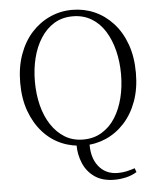

<svg xmlns="http://www.w3.org/2000/svg" viewBox="-62 -795 886 1068"><g transform="rotate(-5 381.0 -261.0)"><path d="M535 220Q467 220 424 190Q381 160 360.5 111.5Q340 63 340 9V-5H413Q408 82 447.5 133Q487 184 556 184Q582 184 604.5 179Q627 174 651 166L659 188Q632 205 599 212.5Q566 220 535 220ZM381 15Q315 15 256.5 -10Q198 -35 153.5 -84.5Q109 -134 83.5 -203.5Q58 -273 58 -362Q58 -450 83.5 -520.5Q109 -591 153.5 -640Q198 -689 256.5 -715.5Q315 -742 381 -742Q447 -742 505 -716.5Q563 -691 608 -642Q653 -593 678.5 -522.5Q704 -452 704 -362Q704 -274 678.5 -204Q653 -134 608 -85Q563 -36 505 -10.5Q447 15 381 15ZM381 -18Q439 -18 484.5 -45.5Q530 -73 560 -120.5Q590 -168 605.5 -230Q621 -292 621 -362Q621 -432 605.5 -494Q590 -556 560 -604Q530 -652 484.5 -679Q439 -706 381 -706Q322 -706 277.5 -679Q233 -652 202 -604Q171 -556 155.5 -494Q140 -432 140 -362Q140 -292 155.5 -230Q171 -168 202 -120.5Q233 -73 277.5 -45.5Q322 -18 381 -18Z"/></g></svg>

Font: Noto Serif TC ExtraLight Light
Style: Regular
Weight: 300
Version: Version 2.003-H1;hotconv 1.1.1;makeotfexe 2.6.0